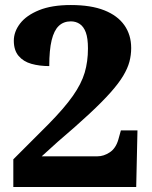

<svg xmlns="http://www.w3.org/2000/svg" viewBox="-20 -744 604 764"><path d="M33 0V-110L172 -249Q236 -314 270 -362.5Q304 -411 317 -455Q330 -499 330 -551Q330 -592 321.5 -615Q313 -638 297.5 -648.5Q282 -659 262 -659Q233 -659 214 -641Q195 -623 185.5 -584Q176 -545 176 -481Q137 -481 105 -490Q73 -499 54 -521.5Q35 -544 35 -582Q35 -618 60 -650.5Q85 -683 135.5 -703.5Q186 -724 262 -724Q342 -724 395 -703Q448 -682 475 -643.5Q502 -605 502 -553Q502 -525 495 -498.5Q488 -472 470 -442Q452 -412 419.5 -375.5Q387 -339 335.5 -291Q284 -243 210 -180L146 -122H368Q393 -122 417 -138Q441 -154 451 -189L461 -225H527L522 0Z"/></svg>

Font: Noto Serif Gujarati ExtraBold
Style: Regular
Weight: 800
Version: Version 2.102